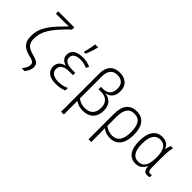

<svg xmlns="http://www.w3.org/2000/svg" viewBox="16 -1671 2782 2782"><g transform="rotate(45 1407.5 -280.0)"><path d="M362 197Q387 165 403.5 131.5Q420 98 420 71Q420 37 394 20Q368 3 306 -10Q213 -33 169 -83Q125 -133 125 -226Q125 -294 144 -353Q163 -412 200 -468.5Q237 -525 291 -584.5Q345 -644 416 -715Q393 -713 362.5 -712.5Q332 -712 297 -712H153V-760H482V-717Q399 -637 341.5 -572Q284 -507 249 -451Q214 -395 198 -341Q182 -287 182 -229Q182 -151 220.5 -113.5Q259 -76 343 -55Q405 -41 441 -16.5Q477 8 477 61Q477 97 460.5 131.5Q444 166 420 197Z M871 10Q765 10 714.5 -32.5Q664 -75 664 -142Q664 -198 695.5 -232Q727 -266 783 -280V-283Q731 -298 707 -328.5Q683 -359 683 -403Q683 -450 708.5 -481Q734 -512 777.5 -527Q821 -542 874 -542Q927 -542 963.5 -533.5Q1000 -525 1037 -509L1016 -463Q985 -477 951 -485.5Q917 -494 875 -494Q808 -494 772.5 -469.5Q737 -445 737 -399Q737 -304 899 -304H957V-257H889Q720 -257 720 -145Q720 -95 760.5 -66.5Q801 -38 874 -38Q924 -38 963 -48Q1002 -58 1036 -73V-23Q1007 -9 966.5 0.5Q926 10 871 10ZM832 -616Q839 -638 846.5 -671.5Q854 -705 860.5 -739Q867 -773 870 -800H929V-791Q923 -764 913 -731Q903 -698 890.5 -665Q878 -632 866 -606H832Z M1211 -545Q1211 -651 1264.5 -708Q1318 -765 1412 -765Q1504 -765 1557 -716.5Q1610 -668 1610 -577Q1610 -507 1576.5 -461.5Q1543 -416 1481 -405V-402Q1556 -391 1597 -343Q1638 -295 1638 -207Q1638 -106 1580 -49Q1522 8 1419 8Q1372 8 1335.5 -4.5Q1299 -17 1267 -38V239H1211ZM1414 -41Q1497 -41 1539.5 -85.5Q1582 -130 1582 -210Q1582 -289 1539.5 -332Q1497 -375 1410 -375H1364V-424H1406Q1477 -424 1515 -462.5Q1553 -501 1553 -574Q1553 -644 1516 -680Q1479 -716 1412 -716Q1344 -716 1305.5 -673Q1267 -630 1267 -542V-90Q1297 -68 1332.5 -54.5Q1368 -41 1414 -41Z M1774 -280Q1774 -409 1827.5 -475.5Q1881 -542 1985 -542Q2085 -542 2139.5 -473Q2194 -404 2194 -268Q2194 -135 2139 -62.5Q2084 10 1979 10Q1932 10 1894.5 -3.5Q1857 -17 1830 -40H1827Q1829 -11 1829.5 19Q1830 49 1830 82V240H1774ZM1976 -38Q2137 -38 2137 -268Q2137 -379 2100.5 -436Q2064 -493 1983 -493Q1904 -493 1867 -438Q1830 -383 1830 -277V-91Q1857 -67 1895 -52.5Q1933 -38 1976 -38Z M2501 10Q2409 10 2359.5 -59.5Q2310 -129 2310 -264Q2310 -400 2362.5 -471Q2415 -542 2508 -542Q2617 -542 2658 -447H2662Q2665 -469 2671.5 -491.5Q2678 -514 2687 -532H2732Q2723 -500 2717.5 -452Q2712 -404 2712 -343V-121Q2712 -74 2723.5 -56Q2735 -38 2757 -38Q2775 -38 2790 -44V1Q2784 4 2771 7Q2758 10 2744 10Q2706 10 2685.5 -13Q2665 -36 2661 -92H2656Q2638 -51 2601 -20.5Q2564 10 2501 10ZM2511 -38Q2587 -38 2622 -96Q2657 -154 2657 -255V-277Q2657 -493 2515 -493Q2441 -493 2404 -434.5Q2367 -376 2367 -263Q2367 -38 2511 -38Z"/></g></svg>

Font: Noto Sans Mono SemiCondensed Light
Style: Regular
Weight: 300
Width: 4
Designer: Monotype Design Team
Foundry: Monotype Imaging Inc.
Version: Version 2.014; ttfautohint (v1.8.4.7-5d5b)